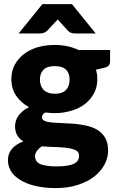

<svg xmlns="http://www.w3.org/2000/svg" viewBox="-20 -749 575 947"><path d="M250 -286.6Q288.6 -286.6 306.2 -306.2Q323.2 -324.7 323.2 -355.5Q323.2 -387.2 306.2 -404.8Q288.6 -422.9 250 -422.9Q211.9 -422.9 194.3 -404.8Q176.8 -386.7 176.8 -355.5Q176.8 -341.8 181.6 -328.1Q185.5 -315.9 194.3 -306.6Q203.1 -297.4 217.3 -292Q231 -286.6 250 -286.6ZM370.1 19Q370.1 0 353.5 -7.8Q336.4 -16.1 310.5 -19.5Q284.2 -22.9 251.5 -23.9Q214.8 -24.9 186 -27.3Q171.9 -17.6 162.6 -5.4Q152.8 7.3 152.8 22.5Q152.8 33.2 158.2 42.5Q162.6 51.8 174.3 58.1Q184.6 64 207 67.9Q229 71.8 257.8 71.8Q289.6 71.8 313 67.9Q334 64.5 347.7 57.1Q359.4 50.8 365.2 40Q370.1 30.8 370.1 19ZM367.2 -502.4H522.9V-445.8Q522.9 -433.1 516.1 -425.3Q508.3 -417.5 491.2 -414.1L453.6 -405.3Q455.1 -399.4 458.5 -382.8Q460 -371.6 460 -358.9Q460 -319.8 443.8 -289.1Q426.8 -257.8 399.4 -236.3Q370.6 -213.9 332.5 -203.1Q293 -190.9 250 -190.9Q241.2 -190.9 226.6 -191.9Q210.9 -192.9 204.1 -194.3Q187 -184.6 187 -170.9Q187 -157.7 201.2 -152.3Q214.4 -146.5 237.8 -144.5Q261.2 -142.6 290.5 -141.6Q308.6 -141.1 350.1 -138.2Q378.9 -135.3 410.2 -128.4Q436.5 -122.6 461.9 -107.4Q484.4 -93.8 499 -68.8Q513.2 -43.5 513.2 -6.8Q513.2 28.8 496.1 61.5Q479 94.7 445.8 121.1Q414.6 146 365.2 162.6Q316.9 178.7 254.9 178.7Q196.8 178.7 149.9 167Q106.4 156.2 76.7 136.7Q46.4 117.2 33.2 93.3Q19 67.9 19 42.5Q19 7.8 39.1 -15.1Q58.6 -37.6 95.2 -51.8Q76.2 -62.5 64.9 -81.5Q54.2 -99.6 54.2 -127.9Q54.2 -139.2 58.1 -152.3Q62 -165 70.8 -177.7Q77.6 -188 92.3 -200.7Q105.5 -212.4 123.5 -220.2Q82.5 -242.7 59.6 -276.9Q36.1 -312 36.1 -358.9Q36.1 -398.4 52.7 -429.7Q70.3 -461.4 98.1 -482.4Q127 -504.4 165.5 -516.1Q205.1 -527.3 250 -527.3Q315.9 -527.3 367.2 -502.4ZM335 -728.5 452.1 -584H349.1Q339.8 -584 331.5 -586.9Q323.2 -588.9 314.5 -598.1L276.9 -639.6Q272.9 -643.6 271 -646Q268.6 -648.4 264.6 -653.3Q263.7 -651.9 261.5 -649.4Q259.3 -647 258.3 -646L252 -639.6L213.4 -598.1Q205.6 -590.8 196.8 -587.4Q188.5 -584 179.2 -584H71.8L189 -728.5Z"/></svg>

Font: Lato-ExtraBold
Style: Regular
Weight: 500
Designer: Lukasz Dziedzic with Adam Twardoch and Botio Nikoltchev
Foundry: tyPoland Lukasz Dziedzic
Version: ""